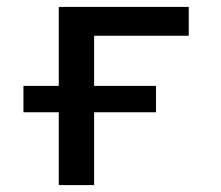

<svg xmlns="http://www.w3.org/2000/svg" viewBox="-20 -536 640 556"><path d="M150.2 0H252.5V-210.9H431.8V-287.3H252.5V-432.5H526.6V-516H150.2V-287.3H47.9V-210.9H150.2Z"/></svg>

Font: Margiela Mono Medium
Style: Regular
Weight: 500
Designer: Mike Abbink, Paul van der Laan, Pieter van Rosmalen
Foundry: Bold Monday
Version: Version 2.003 2021